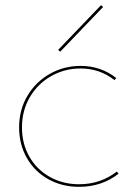

<svg xmlns="http://www.w3.org/2000/svg" viewBox="-20 -718 519 743"><path d="M205 -525 371 -698 379 -691 213 -518ZM54 -225Q54 -293 86 -347Q118 -401 172.5 -432Q227 -463 292 -463Q370 -463 430 -416L423 -408Q366 -453 292 -453Q230 -453 178 -423.5Q126 -394 95.5 -342Q65 -290 65 -225Q65 -162 93.5 -112Q122 -62 172.5 -33.5Q223 -5 286 -5Q369 -5 432 -54L439 -46Q374 5 286 5Q220 5 167 -24.5Q114 -54 84 -106.5Q54 -159 54 -225Z"/></svg>

Font: Ysabeau SC Hairline
Style: Regular
Weight: 100
Designer: Christian Thalmann (Catharsis Fonts)
Version: Version 0.003